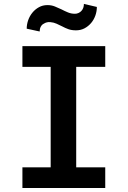

<svg xmlns="http://www.w3.org/2000/svg" viewBox="-20 -942 640 962"><path d="M92.3 -710.9V-606.9H233.9V-103.5H92.3V0H507.3V-103.5H361.8V-606.9H507.3V-710.9ZM465.3 -907.2 400.4 -922.4Q400.4 -911.6 397.2 -902.8Q394 -894 388.2 -887.7Q382.3 -880.9 373.5 -877Q364.7 -873 355.5 -873Q336.9 -873 320.3 -879.9Q303.7 -886.7 288.1 -895Q271.5 -902.8 254.6 -909.7Q237.8 -916.5 217.8 -916.5Q194.3 -916.5 175.3 -906Q156.2 -895.5 142.6 -878.9Q128.9 -862.3 121.3 -841.1Q113.8 -819.8 113.8 -798.3L178.7 -784.2Q178.7 -797.9 184.3 -808.3Q189.9 -818.8 199.2 -823.2Q206.5 -828.1 215.1 -830.1Q223.6 -832 232.4 -831.1Q249.5 -829.6 263.4 -823.2Q277.3 -816.9 292 -809.6Q306.2 -801.8 322.5 -795.9Q338.9 -790 360.8 -790Q384.3 -790 403.3 -800Q422.4 -810.1 436.5 -826.7Q450.2 -842.8 457.8 -864Q465.3 -885.3 465.3 -907.2Z"/></svg>

Font: Roboto Mono SemiBold
Style: Regular
Weight: 600
Monospace: yes
Designer: Google
Version: Version 3.000